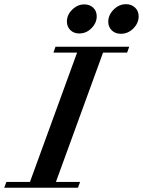

<svg xmlns="http://www.w3.org/2000/svg" viewBox="-75 -883 672 903"><path d="M493.2 -724.1Q467.3 -724.1 450.7 -740.2Q434.1 -756.3 434.1 -780.8Q434.1 -812 459.2 -837.6Q484.4 -863.3 517.6 -863.3Q543.5 -863.3 560.3 -847.2Q577.1 -831.1 577.1 -806.2Q577.1 -774.4 552.2 -749.3Q527.3 -724.1 493.2 -724.1ZM297.4 -725.6Q272 -725.6 255.9 -741.5Q239.7 -757.3 239.7 -781.7Q239.7 -813.5 264.9 -837.9Q290 -862.3 321.3 -862.3Q347.2 -862.3 363.5 -846.7Q379.9 -831.1 379.9 -806.6Q379.9 -775.4 355.5 -750.5Q331.1 -725.6 297.4 -725.6ZM-55.2 0 -44.9 -27.3H65.9L287.6 -635.7H176.3L186 -663.1H532.7L522.9 -635.7H409.7L188 -27.3H301.8L291.5 0Z"/></svg>

Font: Elstob SemiBold
Style: Italic
Weight: 600
Italic angle: -20°
Designer: Peter S. Baker
Version: Version 1.015